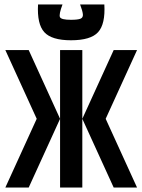

<svg xmlns="http://www.w3.org/2000/svg" viewBox="-20 -843 640 863"><path d="M350 -309 491 -618H596L455 -309ZM4 0 145 -309H250L109 0ZM145 -309 4 -618H109L250 -309ZM250 0V-618H350V0ZM491 0 350 -309H455L596 0ZM299 -662Q212 -662 179 -698.5Q146 -735 151 -823H261Q244 -778 249.5 -766Q255 -754 299 -754Q330 -754 342 -759Q354 -764 352.5 -779Q351 -794 340 -823H449Q454 -735 421 -698.5Q388 -662 299 -662Z"/></svg>

Font: Victor Mono
Style: Bold
Weight: 700
Monospace: yes
Designer: Rune Bjørnerås
Version: Version 1.561;gftools[0.9.30]